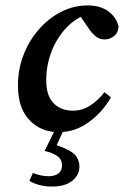

<svg xmlns="http://www.w3.org/2000/svg" viewBox="-20 -474 456 706"><path d="M196 12Q131 12 88.5 -32Q46 -76 46 -160Q46 -219 66.5 -272Q87 -325 123 -366Q159 -407 205 -430.5Q251 -454 302 -454Q348 -454 377.5 -433Q407 -412 416 -377Q415 -354 399.5 -341.5Q384 -329 365 -329Q345 -329 330.5 -341.5Q316 -354 305 -371L264 -431L307 -424Q260 -410 224.5 -372.5Q189 -335 169.5 -284.5Q150 -234 150 -179Q150 -122 177 -94.5Q204 -67 249 -67Q283 -67 312.5 -86.5Q342 -106 364 -135L388 -116Q359 -64 308 -26Q257 12 196 12ZM144 81 184 0H216L181 76L172 55Q224 70 248 88.5Q272 107 272 140Q272 169 246 190.5Q220 212 171 212Q146 212 124 206Q102 200 88 191L101 162Q131 174 159 174Q181 174 194.5 164Q208 154 208 135Q208 112 191 100Q174 88 144 81Z"/></svg>

Font: Lisu Bosa ExtraBold
Style: Italic
Weight: 800
Italic angle: -19°
Designer: David Morse, Annie Olsen, Victor Gaultney, Frank Grießhammer (Latin)
Foundry: SIL International
Version: Version 2.000